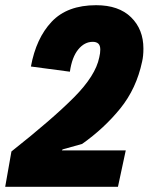

<svg xmlns="http://www.w3.org/2000/svg" viewBox="-29 -719 572 739"><path d="M15 -136Q173 -261 256 -344.5Q339 -428 353 -498Q357 -514 357 -528Q357 -544 349.5 -551Q342 -558 328 -558Q296 -558 272 -528.5Q248 -499 240 -443L90 -463Q110 -572 170 -635.5Q230 -699 341 -699Q428 -699 475.5 -652.5Q523 -606 523 -532Q523 -503 518 -482Q496 -378 434 -301.5Q372 -225 287 -165L212 -144L209 -140H455L425 0H-9Z"/></svg>

Font: Decalotype Black Italic
Style: Regular
Weight: 900
Italic angle: -12°
Designer: Alfredo Marco Pradil
Foundry: Alfredo Marco Pradil
Version: Version 1.0